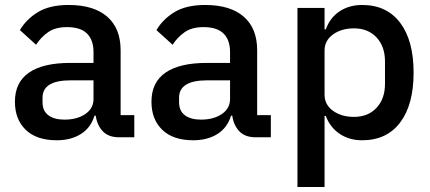

<svg xmlns="http://www.w3.org/2000/svg" viewBox="-20 -552 1730 772"><path d="M459 0Q416 0 393 -24.5Q370 -49 365 -87H360Q345 -38 305 -13Q265 12 208 12Q127 12 83.5 -30Q40 -72 40 -143Q40 -221 96.5 -260Q153 -299 262 -299H356V-343Q356 -391 330 -417Q304 -443 249 -443Q203 -443 174 -423Q145 -403 125 -372L60 -431Q86 -475 133 -503.5Q180 -532 256 -532Q357 -532 411 -485Q465 -438 465 -350V-89H520V0ZM239 -71Q290 -71 323 -93.5Q356 -116 356 -154V-229H264Q151 -229 151 -159V-141Q151 -106 174.5 -88.5Q198 -71 239 -71Z M1008 0Q965 0 942 -24.5Q919 -49 914 -87H909Q894 -38 854 -13Q814 12 757 12Q676 12 632.5 -30Q589 -72 589 -143Q589 -221 645.5 -260Q702 -299 811 -299H905V-343Q905 -391 879 -417Q853 -443 798 -443Q752 -443 723 -423Q694 -403 674 -372L609 -431Q635 -475 682 -503.5Q729 -532 805 -532Q906 -532 960 -485Q1014 -438 1014 -350V-89H1069V0ZM788 -71Q839 -71 872 -93.5Q905 -116 905 -154V-229H813Q700 -229 700 -159V-141Q700 -106 723.5 -88.5Q747 -71 788 -71Z M1176 -520H1285V-434H1290Q1307 -481 1345.5 -506.5Q1384 -532 1436 -532Q1535 -532 1589 -460.5Q1643 -389 1643 -260Q1643 -131 1589 -59.5Q1535 12 1436 12Q1384 12 1345.5 -14Q1307 -40 1290 -86H1285V200H1176ZM1403 -82Q1460 -82 1494 -118.5Q1528 -155 1528 -215V-305Q1528 -365 1494 -401.5Q1460 -438 1403 -438Q1353 -438 1319 -413.5Q1285 -389 1285 -349V-171Q1285 -131 1319 -106.5Q1353 -82 1403 -82Z"/></svg>

Font: IBM Plex Sans Thai Medm
Style: Regular
Weight: 500
Designer: Mike Abbink, Paul van der Laan, Pieter van Rosmalen, Ben Mitchell, Mark Frömberg
Foundry: Bold Monday
Version: Version 1.2